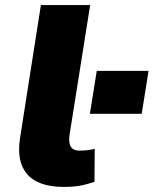

<svg xmlns="http://www.w3.org/2000/svg" viewBox="-20 -725 605 756"><path d="M231 11Q131 11 87.5 -38.5Q44 -88 59 -182L141 -705H335L254 -195Q251 -174 254 -160Q257 -146 266.5 -139Q276 -132 294 -132Q310 -132 323.5 -133.5Q337 -135 353 -139L352 -9Q319 2 293 6.5Q267 11 231 11ZM334 -277 361 -446H565L538 -277Z"/></svg>

Font: Nunito Sans 6pt Black
Style: Italic
Weight: 900
Italic angle: -9°
Version: Version 3.101;gftools[0.9.27]